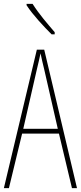

<svg xmlns="http://www.w3.org/2000/svg" viewBox="-20 -970 417 990"><path d="M148 -950H117V-943C150 -892 208 -831 246 -793H262V-804C223 -850 183 -895 148 -950ZM351 0H377L208 -714H170L0 0H26L94 -281H284ZM208 -612 278 -306H100L170 -612C178 -646 183 -666 189 -695C195 -666 200 -645 208 -612Z"/></svg>

Font: Noto Sans Ethiopic ExtraCondensed Thin
Style: Regular
Weight: 100
Width: 2
Designer: Monotype Design Team
Foundry: Monotype Imaging Inc.
Version: Version 2.102